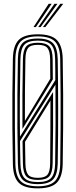

<svg xmlns="http://www.w3.org/2000/svg" viewBox="-20 -988 399 1014"><path d="M179.8 6.8Q107.8 6.8 78.5 -23.4Q49.2 -53.5 48 -122.8Q46 -222 45.4 -310.9Q44.8 -399.8 45.4 -488.8Q46 -577.8 48 -677Q49.2 -746.5 78.5 -776.6Q107.8 -806.8 179.8 -806.8Q251 -806.8 280.4 -776.5Q309.8 -746.2 311.2 -677Q313 -576.2 313.5 -487.5Q314 -398.8 313.4 -310.4Q312.8 -222 311.2 -122.5Q309.8 -53.5 280.2 -23.4Q250.8 6.8 179.8 6.8ZM179.8 -4.2Q244.2 -4.2 270.5 -31.8Q296.8 -59.2 298 -123Q299.5 -223 300 -312.1Q300.5 -401.2 300 -489.9Q299.5 -578.5 298 -676.5Q296.8 -740.8 270.5 -768.2Q244.2 -795.8 179.8 -795.8Q114.8 -795.8 88.6 -768.1Q62.5 -740.5 61.2 -676.5Q59.2 -582.8 58.6 -495.6Q58 -408.5 58.6 -318Q59.2 -227.5 61.2 -123Q62.5 -58.8 89 -31.5Q115.5 -4.2 179.8 -4.2ZM179.8 -15.5Q121.5 -15.5 98.5 -40.1Q75.5 -64.8 74.5 -123Q72.5 -222 71.9 -310.9Q71.2 -399.8 71.9 -488.8Q72.5 -577.8 74.5 -676.5Q75.5 -735.2 98.5 -759.9Q121.5 -784.5 179.8 -784.5Q236.2 -784.5 259.8 -760Q283.2 -735.5 284.8 -676.2Q287 -548.2 287.2 -416Q287.5 -283.8 284.8 -123.5Q283.2 -64.2 259.8 -39.9Q236.2 -15.5 179.8 -15.5ZM85.5 -266.5 272.2 -565Q272.2 -586.8 272 -618.8Q271.8 -650.8 271.2 -676Q270.5 -730.5 249.8 -752Q229 -773.5 179.8 -773.5Q128 -773.5 108.4 -751.4Q88.8 -729.2 87.8 -676Q85.5 -565.8 84.9 -468Q84.2 -370.2 85.5 -266.5ZM98.5 -306.8Q97.8 -398 98.4 -486.2Q99 -574.5 101 -676Q102 -723.5 118.5 -742.9Q135 -762.2 179.8 -762.2Q222.5 -762.2 240 -743.5Q257.5 -724.8 258 -675.5Q258.2 -653.8 258.5 -623.5Q258.8 -593.2 259 -568.8ZM111.5 -349.5 245.5 -572Q245.2 -596.8 245.1 -623.1Q245 -649.5 244.8 -674.8Q244.2 -717.2 230.9 -734.2Q217.5 -751.2 179.8 -751.2Q141.8 -751.2 128.4 -734.5Q115 -717.8 114.2 -675.8Q112.5 -584.5 111.8 -508.5Q111 -432.5 111.5 -349.5ZM179.8 -26.5Q230.8 -26.5 250.5 -48.6Q270.2 -70.8 271.2 -123.8Q273 -237.8 273.4 -336.2Q273.8 -434.8 272.8 -540.8L85.8 -243Q86 -223 86.2 -206.9Q86.5 -190.8 86.8 -171.6Q87 -152.5 87.8 -123.8Q88.8 -70.5 108.5 -48.5Q128.2 -26.5 179.8 -26.5ZM179.8 -37.8Q135.2 -37.8 118.6 -57Q102 -76.2 101 -123.8Q100.2 -155 99.9 -183.6Q99.5 -212.2 99 -242.8L260.2 -502.2Q261 -405.5 260.4 -316.9Q259.8 -228.2 258 -124Q257.2 -76.8 240.6 -57.2Q224 -37.8 179.8 -37.8ZM179.8 -48.8Q217.2 -48.8 230.9 -65.6Q244.5 -82.5 244.8 -125Q245.8 -216.5 246.1 -294.2Q246.5 -372 246.5 -457L112.2 -239Q112.8 -204.2 113.2 -178.1Q113.8 -152 114.2 -124Q115 -82.2 128.4 -65.5Q141.8 -48.8 179.8 -48.8ZM156.8 -845 237 -967.8H252.8L169.5 -845ZM206.8 -845 298.2 -967.8H313.8L219.5 -845ZM181.8 -845 267.5 -967.8H283.2L194.5 -845Z"/></svg>

Font: Big Shoulders Inline Display
Style: Regular
Weight: 400
Designer: Patric King
Foundry: XO Type Co
Version: Version 1.000